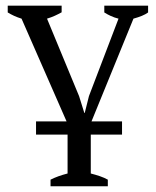

<svg xmlns="http://www.w3.org/2000/svg" viewBox="-20 -467 540 666"><path d="M354 179.2H155.3V156.2Q168.9 149.4 183.1 144.3Q197.3 139.2 214.4 134.8V0H105V-45.9H210.9L54.7 -402.3Q40.5 -406.7 28.8 -412.1Q17.1 -417.5 6.8 -423.8V-447.3H193.8V-424.3Q182.6 -418 170.2 -412.4Q157.7 -406.7 143.1 -402.3L254.4 -133.3L272.5 -75.2H273.9L288.6 -133.8L391.1 -402.3Q377 -405.8 364.7 -411.4Q352.5 -417 341.8 -423.8V-447.3H493.7V-423.8Q485.4 -417.5 472.2 -412.1Q459 -406.7 442.9 -402.3L297.4 -45.9H403.3V0H294.9V134.8Q312 139.2 326.9 144.3Q341.8 149.4 354 156.2Z"/></svg>

Font: PT Astra Serif
Style: Regular
Weight: 400
Designer: A.Korolkova, I. Chaeva
Foundry: ParaType Ltd
Version: Version 1.002